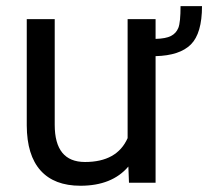

<svg xmlns="http://www.w3.org/2000/svg" viewBox="-20 -590 672 620"><path d="M632.3 -570.3H563Q563 -517.6 555.9 -500Q548.8 -482.4 532.2 -473.9Q515.6 -465.3 482.4 -464.4V-528.3H392.1V-144Q357.9 -66.9 254.4 -66.9Q156.7 -66.9 156.7 -187V-528.3H66.4V-184.6Q66.9 -88.4 111.1 -39.3Q155.3 9.8 239.7 9.8Q341.8 9.8 394.5 -52.2L396.5 0H482.4V-408.7Q560.5 -410.6 596.4 -446.5Q632.3 -482.4 632.3 -570.3Z"/></svg>

Font: FAU Chimera
Style: Regular
Weight: 400
Version: Version 1.002;hotconv 1.0.117;makeotfexe 2.5.65602